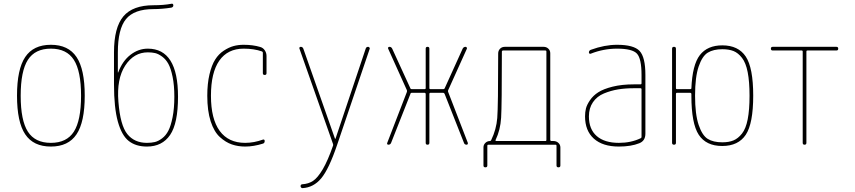

<svg xmlns="http://www.w3.org/2000/svg" viewBox="-20 -768 4540 1019"><path d="M372.1 -450.2Q334 -509.8 250 -509.8Q166 -509.8 127.9 -450.2Q89.8 -390.6 89.8 -259.8Q89.8 -128.9 127.9 -69.3Q166 -9.8 250 -9.8Q334 -9.8 372.1 -69.3Q410.2 -128.9 410.2 -259.8Q410.2 -390.6 372.1 -450.2ZM386.2 -55.2Q342.8 9.8 250 9.8Q157.2 9.8 113.8 -55.2Q70.3 -120.1 70.3 -260.3Q70.3 -400.4 113.8 -465.3Q157.2 -530.3 250 -530.3Q342.8 -530.3 386.2 -465.3Q429.7 -400.4 429.7 -260.3Q429.7 -120.1 386.2 -55.2Z M764.6 -490.2Q690.4 -490.2 644.5 -419.9Q598.6 -349.6 608.4 -228.5Q618.2 -102.5 655.8 -56.2Q693.4 -9.8 759.8 -9.8Q783.2 -9.8 801.8 -14.2Q820.3 -18.6 840.3 -33.7Q860.4 -48.8 873.5 -74.2Q886.7 -99.6 896 -146Q905.3 -192.4 905.3 -254.9Q905.3 -315.4 896 -360.4Q886.7 -405.3 873.5 -429.2Q860.4 -453.1 840.3 -467.8Q820.3 -482.4 803.2 -486.3Q786.1 -490.2 764.6 -490.2ZM759.8 9.8Q701.2 9.8 663.6 -19.5Q626 -48.8 605.5 -122.6Q585 -196.3 585 -320.3V-490.2Q585 -622.1 634.8 -681.2Q684.6 -740.2 794.9 -740.2Q848.6 -740.2 889.6 -748Q899.4 -750 899.9 -740.2Q900.4 -730.5 889.6 -727.5Q839.8 -719.7 794.9 -719.7Q692.4 -719.7 648.9 -667Q605.5 -614.3 605.5 -490.2V-383.8Q605.5 -382.8 606.4 -382.8Q607.4 -382.8 607.4 -383.8Q629.9 -444.3 672.4 -477.1Q714.8 -509.8 764.6 -509.8Q924.8 -509.8 924.8 -254.9Q924.8 -113.3 882.8 -51.8Q840.8 9.8 759.8 9.8Z M1281.2 9.8Q1243.2 9.8 1210.4 -1.5Q1177.7 -12.7 1147 -40.5Q1116.2 -68.4 1098.1 -124Q1080.1 -179.7 1080.1 -259.8Q1080.1 -324.2 1091.8 -373.5Q1103.5 -422.9 1122.1 -452.1Q1140.6 -481.4 1167.5 -499Q1194.3 -516.6 1219.2 -523.4Q1244.1 -530.3 1273.4 -530.3Q1322.3 -530.3 1361.3 -518.6Q1376 -514.6 1385.3 -501Q1394.5 -487.3 1394.5 -470.7V-379.9Q1394.5 -370.1 1384.8 -370.1Q1375 -370.1 1375 -379.9V-488.3Q1375 -493.2 1370.1 -495.1Q1328.1 -509.8 1273.4 -509.8Q1188.5 -509.8 1144 -446.3Q1099.6 -382.8 1099.6 -259.8Q1099.6 -136.7 1146 -73.2Q1192.4 -9.8 1281.2 -9.8Q1328.1 -9.8 1376 -27.3Q1379.9 -28.3 1382.3 -26.4Q1384.8 -24.4 1384.8 -19.5Q1384.8 -8.8 1376 -5.9Q1326.2 9.8 1281.2 9.8Z M1747.1 -4.9 1569.3 -509.8Q1567.4 -513.7 1569.8 -516.6Q1572.3 -519.5 1576.2 -519.5Q1585.9 -519.5 1589.8 -509.8L1757.8 -32.2Q1757.8 -31.2 1758.8 -31.2Q1760.7 -31.2 1760.7 -32.2L1920.9 -509.8Q1923.8 -519.5 1933.6 -519.5Q1936.5 -519.5 1939.9 -516.6Q1943.4 -513.7 1942.4 -509.8L1769.5 0Q1725.6 129.9 1684.6 178.7Q1643.6 227.5 1585 230.5Q1581.1 230.5 1578.1 227.1Q1575.2 223.6 1575.2 219.7Q1575.2 215.8 1577.6 212.9Q1580.1 210 1584 210Q1617.2 208 1641.6 191.9Q1666 175.8 1692.9 130.4Q1719.7 85 1748 3.9Q1749 1 1747.1 -4.9Z M2041 0Q2037.1 0 2035.2 -2.9Q2033.2 -5.9 2035.2 -9.8L2139.6 -280.3Q2140.6 -284.2 2139.6 -289.1L2040 -509.8Q2038.1 -513.7 2040.5 -516.6Q2043 -519.5 2046.9 -519.5Q2056.6 -519.5 2061.5 -509.8L2158.2 -298.8Q2159.2 -294.9 2165 -294.9H2234.4Q2239.3 -294.9 2239.3 -299.8V-509.8Q2239.3 -519.5 2249 -519.5Q2258.8 -519.5 2258.8 -509.8V-299.8Q2258.8 -294.9 2263.7 -294.9H2333Q2337.9 -294.9 2339.8 -298.8L2435.5 -509.8Q2440.4 -519.5 2451.2 -519.5Q2454.1 -519.5 2456.5 -516.6Q2459 -513.7 2458 -509.8L2358.4 -289.1Q2356.4 -284.2 2358.4 -280.3L2462.9 -9.8Q2463.9 -5.9 2461.9 -2.9Q2460 0 2457 0Q2445.3 0 2442.4 -9.8L2339.8 -269.5Q2337.9 -274.4 2333 -275.4H2263.7Q2258.8 -275.4 2258.8 -269.5V-9.8Q2258.8 0 2249 0Q2239.3 0 2239.3 -9.8V-269.5Q2239.3 -274.4 2234.4 -275.4H2165Q2159.2 -275.4 2158.2 -269.5L2055.7 -9.8Q2051.8 0 2041 0Z M2610.4 -25.4Q2608.4 -20.5 2612.3 -19.5H2875Q2879.9 -19.5 2879.9 -25.4V-495.1Q2879.9 -500 2875 -500H2649.4Q2644.5 -500 2643.6 -495.1Q2643.6 -208 2639.6 -143.1Q2635.7 -78.1 2610.4 -25.4ZM2545.9 110.4V13.7Q2545.9 0 2556.2 -9.8Q2566.4 -19.5 2580.1 -19.5Q2585 -19.5 2586.9 -24.4Q2614.3 -81.1 2619.1 -142.1Q2624 -203.1 2624 -484.4Q2624 -499 2633.8 -509.3Q2643.6 -519.5 2659.2 -519.5H2865.2Q2879.9 -519.5 2890.1 -509.8Q2900.4 -500 2900.4 -485.4V-25.4Q2900.4 -20.5 2905.3 -19.5H2918Q2932.6 -19.5 2943.4 -9.8Q2954.1 0 2954.1 14.6V110.4Q2954.1 120.1 2943.8 120.1Q2933.6 120.1 2933.6 110.4V4.9Q2933.6 0 2928.7 0H2571.3Q2566.4 0 2566.4 4.9V110.4Q2566.4 120.1 2556.2 120.1Q2545.9 120.1 2545.9 110.4Z M3384.8 -41V-294.9Q3384.8 -299.8 3379.9 -299.8H3344.7Q3298.8 -299.8 3260.3 -293.5Q3221.7 -287.1 3185.1 -272Q3148.4 -256.8 3127 -225.6Q3105.5 -194.3 3105.5 -150.4Q3105.5 -82 3147 -45.9Q3188.5 -9.8 3264.6 -9.8Q3329.1 -9.8 3379.9 -34.2Q3384.8 -36.1 3384.8 -41ZM3379.9 -320.3Q3384.8 -320.3 3384.8 -325.2V-370.1Q3384.8 -457 3360.4 -483.4Q3335.9 -509.8 3254.9 -509.8Q3183.6 -509.8 3116.2 -483.4Q3112.3 -481.4 3108.9 -483.4Q3105.5 -485.4 3105.5 -489.3Q3105.5 -500 3116.2 -503.9Q3188.5 -530.3 3254.9 -530.3Q3343.8 -530.3 3374.5 -497.6Q3405.3 -464.8 3405.3 -370.1V-58.6Q3405.3 -20.5 3373 -7.8Q3329.1 9.8 3264.6 9.8Q3178.7 9.8 3131.8 -32.2Q3085 -74.2 3085 -150.4Q3085 -172.9 3089.8 -192.4Q3094.7 -211.9 3111.3 -236.3Q3127.9 -260.7 3155.3 -278.3Q3182.6 -295.9 3231.4 -308.1Q3280.3 -320.3 3344.7 -320.3Z M3813.5 -506.8Q3766.6 -506.8 3736.8 -488.8Q3707 -470.7 3688 -415Q3668.9 -359.4 3668.9 -260.3Q3668.9 -161.1 3688 -105Q3707 -48.8 3736.3 -30.8Q3765.6 -12.7 3813.5 -12.7Q3848.6 -12.7 3873 -22.9Q3897.5 -33.2 3918 -59.1Q3938.5 -85 3948.2 -134.8Q3958 -184.6 3958 -259.8Q3958 -335 3948.2 -384.8Q3938.5 -434.6 3918 -460.9Q3897.5 -487.3 3873 -497.1Q3848.6 -506.8 3813.5 -506.8ZM3546.9 -9.8V-509.8Q3546.9 -519.5 3557.1 -519.5Q3567.4 -519.5 3567.4 -509.8V-299.8Q3567.4 -294.9 3572.3 -294.9H3643.6Q3648.4 -294.9 3649.4 -298.8Q3654.3 -423.8 3694.3 -475.6Q3734.4 -527.3 3813.5 -527.3Q3898.4 -527.3 3938 -467.8Q3977.5 -408.2 3977.5 -260.3Q3977.5 -112.3 3938 -52.7Q3898.4 6.8 3813 6.8Q3727.5 6.8 3688.5 -52.7Q3649.4 -112.3 3649.4 -259.8V-268.6Q3649.4 -274.4 3643.6 -275.4H3572.3Q3567.4 -275.4 3567.4 -269.5V-9.8Q3567.4 0 3557.1 0Q3546.9 0 3546.9 -9.8Z M4081.1 -500Q4071.3 -500 4071.3 -509.8Q4071.3 -519.5 4081.1 -519.5H4418.9Q4428.7 -519.5 4428.7 -509.8Q4428.7 -500 4418.9 -500H4264.6Q4259.8 -500 4259.8 -495.1V-9.8Q4259.8 0 4250 0Q4240.2 0 4240.2 -9.8V-495.1Q4240.2 -500 4235.4 -500Z"/></svg>

Font: Rounded Mgen+ 1mn thin
Style: Regular
Weight: 100
Designer: [Source Han Sans]
Ryoko NISHIZUKA  (kana & ideographs); Paul D. Hunt (Latin, Greek & Cyrillic); Wenlong ZHANG  (bopomofo
Version: Version 1.059.20150602